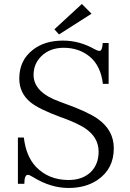

<svg xmlns="http://www.w3.org/2000/svg" viewBox="-20 -935 654 963"><path d="M69.8 -245.1H99.6Q110.4 -151.9 159.7 -99.1Q223.6 -32.2 323.7 -32.2Q394 -32.2 435.5 -72.3Q474.6 -111.3 474.6 -174.3Q474.6 -247.1 404.8 -293Q369.6 -315.9 301.8 -341.3L282.7 -348.1Q174.8 -388.2 133.8 -421.4Q76.7 -467.8 76.7 -541Q76.7 -631.8 143.6 -684.1Q202.6 -731.4 295.9 -731.4Q377.9 -731.4 453.1 -689Q469.7 -679.7 479 -679.7Q493.2 -679.7 495.1 -719.2H524.9V-514.2H496.1Q485.4 -604.5 430.7 -650.4Q376.5 -695.3 299.8 -695.3Q229.5 -695.3 186.5 -652.3Q148.4 -614.3 148.4 -559.6Q148.4 -471.7 278.8 -425.3L303.7 -416Q418.5 -375 469.7 -339.4Q550.8 -282.2 550.8 -191.4Q550.8 -87.4 468.8 -32.2Q409.7 7.8 323.7 7.8Q235.4 7.8 148.9 -44.9Q128.4 -58.1 119.6 -58.1Q102.1 -58.1 102.1 -13.2H69.8ZM390.6 -915 439 -866.2 275.9 -762.2 252.9 -788.1Z"/></svg>

Font: I.MingCP
Style: Regular
Weight: 400
Designer: I.Font Project
Version: Version 8.000; Sep 06, 2022